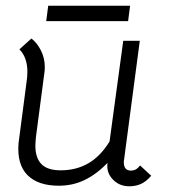

<svg xmlns="http://www.w3.org/2000/svg" viewBox="-20 -643 628 673"><path d="M510 -27Q492 -6 473.5 2Q455 10 433 10Q398 10 375 -14.5Q352 -39 357 -72Q318 -32 276.5 -12Q235 8 186 8Q113 8 76 -29.5Q39 -67 45 -141L73 -355Q76 -375 76 -391Q76 -442 48 -470L90 -508Q109 -494 123 -467Q137 -440 137 -408Q137 -397 136 -391L106 -163Q104 -141 104 -132Q104 -90 125 -68Q146 -46 193 -46Q247 -46 289.5 -70.5Q332 -95 364 -147L412 -500H470L415 -84Q414 -80 414 -74Q414 -45 439 -45Q458 -45 471 -63ZM149 -623H436L429 -569H142Z"/></svg>

Font: Bellota
Style: Italic
Weight: 400
Italic angle: -7.5°
Designer: Kemie Guaida
Foundry: Kemie Guaida
Version: Version 4.001